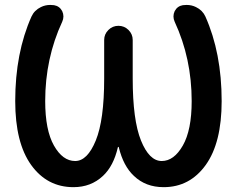

<svg xmlns="http://www.w3.org/2000/svg" viewBox="-20 -774 964 782"><path d="M463.9 -173.8Q463.9 -175.8 461.9 -175.8Q460 -175.8 460 -173.8Q442.4 -97.7 399.4 -57.6Q350.6 -11.7 279.3 -11.7Q171.9 -11.7 106.9 -102.1Q42 -192.4 42 -362.3Q42 -558.6 108.4 -707Q120.1 -732.4 146.5 -745.1Q164.1 -753.9 184.6 -753.9Q192.4 -753.9 200.2 -752.9Q222.7 -749 233.4 -728.5Q238.3 -717.8 238.3 -707Q238.3 -696.3 233.4 -685.5Q164.1 -536.1 164.1 -362.3Q164.1 -244.1 199.7 -181.2Q235.4 -118.2 286.1 -118.2Q335.9 -118.2 370.1 -201.7Q404.3 -285.2 404.3 -454.1V-611.3Q404.3 -634.8 421.4 -651.9Q438.5 -668.9 462.4 -668.9Q486.3 -668.9 503.4 -651.9Q520.5 -634.8 520.5 -611.3V-454.1Q520.5 -285.2 554.2 -201.7Q587.9 -118.2 638.7 -118.2Q688.5 -118.2 724.6 -181.2Q760.7 -244.1 760.7 -362.3Q760.7 -536.1 691.4 -685.5Q686.5 -696.3 686.5 -707Q686.5 -717.8 691.4 -728.5Q702.1 -749 724.6 -752.9Q732.4 -753.9 740.2 -753.9Q760.7 -753.9 778.3 -745.1Q804.7 -732.4 816.4 -707Q882.8 -558.6 882.8 -362.3Q882.8 -192.4 817.9 -102.1Q752.9 -11.7 646.5 -11.7Q573.2 -11.7 525.4 -57.6Q482.4 -97.7 463.9 -173.8Z"/></svg>

Font: Gen Jyuu GothicX Medium
Style: Regular
Weight: 500
Designer: Ryoko NISHIZUKA (kana &amp; ideographs); Paul D. Hunt (Latin, Greek &amp; Cyrillic); Wenlong ZHANG (bopomofo); Sandoll C
Version: Version 1.058.20140828